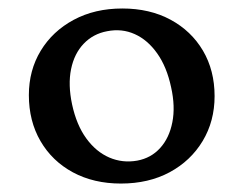

<svg xmlns="http://www.w3.org/2000/svg" viewBox="-20 -731 582 459"><path d="M272.4 -710.7Q338 -710.7 387.7 -683.9Q437.3 -657.1 465.2 -609.9Q493 -562.6 493 -501.2Q493 -441.3 464.5 -393.9Q436 -346.5 385.7 -319.3Q335.3 -292.2 269 -292.2Q204.1 -292.2 154.3 -319Q104.6 -345.9 76.8 -393.7Q49 -441.5 49 -503.6Q49 -562.8 77.3 -609.6Q105.7 -656.5 156.2 -683.6Q206.7 -710.7 272.4 -710.7ZM308 -347Q341.1 -353.1 362.9 -377.2Q384.7 -401.2 392 -438.7Q399.4 -476.1 389.1 -522.2Q378.8 -570.9 355.9 -603.2Q333 -635.6 302.2 -649.4Q271.4 -663.3 236.3 -656.4Q202.7 -650.2 180.1 -626.5Q157.5 -602.9 149.9 -565.7Q142.3 -528.5 152.3 -481.5Q162.9 -432.2 186.3 -400.1Q209.7 -368 241.3 -354.4Q272.9 -340.8 308 -347Z"/></svg>

Font: Fraunces SuperSoft
Style: Regular
Weight: 900
Version: Version 1.000;[b76b70a41]